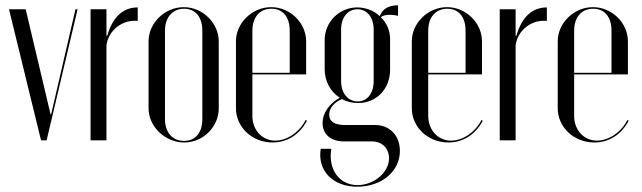

<svg xmlns="http://www.w3.org/2000/svg" viewBox="-20 -530 2426 725"><path d="M273 -495H265L173 -98H171L77 -495H14L135 0H156Z M322 -495V0H382V-359C390 -417 443 -457 500 -451V-502C444 -502 405 -465 385 -395H382V-495Z M674 -503C602 -503 541 -443 541 -374V-121C541 -52 603 8 676 8C747 8 806 -51 806 -121V-374C806 -443 745 -503 674 -503ZM675 -497C718 -497 744 -466 744 -414V-80C744 -29 718 2 675 2C631 2 603 -30 603 -80V-414C603 -464 631 -497 675 -497Z M871 -374V-121C871 -50 932 8 1009 8C1065 8 1111 -22 1139 -74L1134 -77C1111 -31 1064 1 1019 1C970 1 933 -39 933 -92V-249H1136V-374C1136 -443 1076 -503 1004 -503C932 -503 871 -443 871 -374ZM933 -255V-414C933 -465 961 -497 1005 -497C1048 -497 1074 -466 1074 -414V-255Z M1329 175C1421 175 1490 117 1490 40C1490 -18 1452 -58 1396 -58H1283C1243 -58 1223 -71 1223 -97C1223 -121 1241 -143 1271 -156C1289 -146 1310 -141 1332 -141C1402 -141 1453 -194 1453 -267V-381C1453 -414 1441 -443 1418 -465C1425 -471 1436 -474 1451 -474C1461 -474 1473 -473 1483 -470V-510C1447 -510 1424 -496 1414 -469C1392 -490 1360 -502 1329 -502C1261 -502 1206 -447 1206 -379V-269C1206 -224 1227 -184 1263 -161C1223 -139 1198 -102 1198 -66C1198 -23 1229 4 1279 4H1384C1423 4 1449 30 1449 68C1449 121 1392 169 1330 169C1261 169 1218 109 1231 32H1191C1178 114 1236 175 1329 175ZM1268 -224V-419C1268 -464 1293 -495 1330 -495C1366 -495 1391 -464 1391 -419V-224C1391 -178 1367 -147 1331 -147C1294 -147 1268 -178 1268 -224Z M1535 -374V-121C1535 -50 1596 8 1673 8C1729 8 1775 -22 1803 -74L1798 -77C1775 -31 1728 1 1683 1C1634 1 1597 -39 1597 -92V-249H1800V-374C1800 -443 1740 -503 1668 -503C1596 -503 1535 -443 1535 -374ZM1597 -255V-414C1597 -465 1625 -497 1669 -497C1712 -497 1738 -466 1738 -414V-255Z M1867 -495V0H1927V-359C1935 -417 1988 -457 2045 -451V-502C1989 -502 1950 -465 1930 -395H1927V-495Z M2086 -374V-121C2086 -50 2147 8 2224 8C2280 8 2326 -22 2354 -74L2349 -77C2326 -31 2279 1 2234 1C2185 1 2148 -39 2148 -92V-249H2351V-374C2351 -443 2291 -503 2219 -503C2147 -503 2086 -443 2086 -374ZM2148 -255V-414C2148 -465 2176 -497 2220 -497C2263 -497 2289 -466 2289 -414V-255Z"/></svg>

Font: Moniqa Display
Style: Regular
Weight: 400
Designer: Rajesh Rajput
Foundry: Rajesh Rajput
Version: Version 1.000